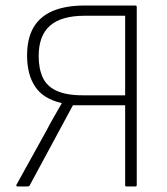

<svg xmlns="http://www.w3.org/2000/svg" viewBox="-20 -675 606 695"><path d="M44 0Q41 0 39.5 -2Q38 -4 40 -7L148 -202Q161 -227 175 -251.5Q189 -276 203 -300V-302Q137 -317 107.5 -361Q78 -405 78 -474Q78 -536 101.5 -576Q125 -616 171.5 -635.5Q218 -655 286 -655H469Q475 -655 475 -650V-5Q475 0 469 0H438Q433 0 433 -5V-294H244L87 -3Q85 0 79 0ZM281 -330H433V-618H287Q202 -618 161 -582Q120 -546 120 -472Q120 -427 134.5 -395Q149 -363 184.5 -346.5Q220 -330 281 -330Z"/></svg>

Font: Sofia Sans Semi Condensed ExtraLight
Style: Regular
Weight: 250
Version: Version 4.100